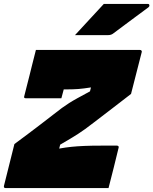

<svg xmlns="http://www.w3.org/2000/svg" viewBox="-50 -953 777 973"><path d="M500 0H-22Q-32 0 -30 -11L23 -223Q62 -252 93.5 -275.5Q125 -299 155.5 -322.5Q186 -346 221 -373Q246 -393 264 -406Q282 -419 300 -430.5Q318 -442 342.5 -455.5Q367 -469 406 -490L411 -510Q373 -504 347.5 -502Q322 -500 291 -500H273Q270 -488 267 -477.5Q264 -467 261 -455H81Q69 -455 73 -466Q81 -498 87 -521.5Q93 -545 99 -568.5Q105 -592 112.5 -623Q120 -654 132 -700H659Q664 -700 667 -696.5Q670 -693 668 -688L614 -477Q562 -437 520 -404.5Q478 -372 428 -334Q401 -313 381.5 -299Q362 -285 345 -274Q328 -263 307 -250.5Q286 -238 255 -220L250 -200Q283 -206 312.5 -209Q342 -212 377.5 -213.5Q413 -215 463 -215H543Q547 -215 550 -212Q553 -209 551 -204Q538 -151 526 -102Q514 -53 500 0ZM476 -933H700Q706 -933 707 -926.5Q708 -920 701 -915Q668 -891 641.5 -871Q615 -851 587 -830.5Q559 -810 522 -782Q512 -775 497 -775H330Q367 -815 402.5 -853.5Q438 -892 476 -933Z"/></svg>

Font: Recursive Sn Lnr St XBk
Style: Italic
Weight: 1000
Italic angle: -15°
Version: Version 1.079;hotconv 1.0.112;makeotfexe 2.5.65598; ttfautoh